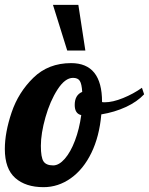

<svg xmlns="http://www.w3.org/2000/svg" viewBox="-40 -770 616 794"><path d="M179 -750H284L313 -561H238ZM-20 -154Q-20 -222 8 -305Q36 -388 98 -448.5Q160 -509 254 -509Q382 -509 382 -349V-348Q385 -347 393 -347Q426 -347 469 -364.5Q512 -382 547 -407L556 -380Q527 -349 480.5 -327.5Q434 -306 379 -297Q371 -206 338 -138Q305 -70 253 -33Q201 4 140 4Q66 4 23 -34Q-20 -72 -20 -154ZM296 -294Q269 -300 269 -336Q269 -377 300 -390Q298 -423 290 -435.5Q282 -448 262 -448Q229 -448 198 -400Q167 -352 148 -285Q129 -218 129 -167Q129 -119 140 -102.5Q151 -86 180 -86Q204 -86 228 -113.5Q252 -141 270 -188.5Q288 -236 296 -294Z"/></svg>

Font: Lobster
Style: Regular
Weight: 400
Designer: Impallari Type
Foundry: Impallari Type
Version: Version 2.100